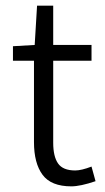

<svg xmlns="http://www.w3.org/2000/svg" viewBox="-20 -641 367 673"><path d="M25.4 -428.2V-479L101.6 -483.4L109.9 -621.1H166.5V-483.4H300.8V-428.2H166.5V-140.6Q166.5 -92.3 183.6 -67.9Q200.7 -43.5 243.7 -43.5Q265.1 -43.5 300.8 -57.1L314.9 -5.9Q261.7 12.2 230 12.2Q159.2 12.2 129.2 -28.3Q99.1 -68.8 99.1 -143.1V-428.2Z"/></svg>

Font: Varta
Style: Light
Weight: 300
Designer: Joana Correia, Viktoriya Grabowska, Eben Sorkin
Foundry: Sorkin Type
Version: Version 1.002; ttfautohint (v1.3) -l 8 -r 24 -G 200 -x 12 -H